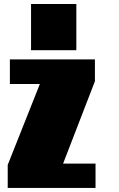

<svg xmlns="http://www.w3.org/2000/svg" viewBox="-20 -928 588 948"><path d="M28.8 -634.8H448.7V-526.9L291.5 -120.1H451.7V0H18.1V-113.8L176.8 -513.2H28.8ZM356.9 -680.2H133.3V-908.2H356.9Z"/></svg>

Font: Coda Caption ExtraBold
Style: Regular
Weight: 800
Designer: vernon adams
Foundry: vernon adams
Version: Version 1.002